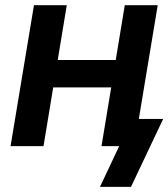

<svg xmlns="http://www.w3.org/2000/svg" viewBox="-20 -561 646 737"><path d="M457.5 -330.6 440.4 -225.6H150.4L167.5 -330.6ZM236.3 -541 147 0H20.5L110.4 -541ZM585.4 -541 495.6 0H369.6L459 -541ZM363.8 156.2 437.5 0H400.4L418 -104.5H606.4L482.9 156.2Z"/></svg>

Font: Inter 17pt SemiBold
Style: Italic
Weight: 600
Italic angle: -9.3988°
Version: Version 4.001;git-66647c0bb